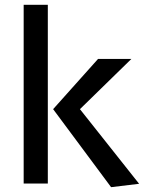

<svg xmlns="http://www.w3.org/2000/svg" viewBox="-20 -760 606 795"><path d="M78 -740V0H178V-740ZM386 -516 200 -308 440 15 556 1 311 -308 524 -516Z"/></svg>

Font: Voces
Style: Regular
Weight: 400
Designer: Ana Paula Megda, Pablo Ugerman
Foundry: Ana Paula Megda, Pablo Ugerman
Version: Version 1.100